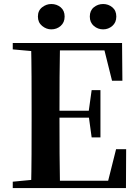

<svg xmlns="http://www.w3.org/2000/svg" viewBox="-20 -960 706 980"><path d="M241.7 -810.1Q216.4 -810.1 195 -827.7Q173.5 -845.3 173.5 -875.5Q173.5 -906 195 -922.8Q216.4 -939.5 241.7 -939.5Q269.5 -939.5 289.7 -922.8Q309.9 -906 309.9 -875.5Q309.9 -845.3 289.7 -827.7Q269.5 -810.1 241.7 -810.1ZM506.5 -810.1Q479.5 -810.1 458.9 -827.7Q438.4 -845.3 438.4 -875.5Q438.4 -906 458.9 -922.8Q479.5 -939.5 506.5 -939.5Q533 -939.5 553.4 -922.8Q573.7 -906 573.7 -875.5Q573.7 -845.3 553.4 -827.7Q533 -810.1 506.5 -810.1ZM45.1 0V-32.6L198.2 -47.3H212.6V0ZM138.6 0Q140.6 -85.2 141 -171.8Q141.4 -258.5 141.4 -346.1V-393.6Q141.4 -481.3 141 -567.7Q140.6 -654.1 138.6 -740.5H286.3Q284.6 -655.6 284.1 -567.7Q283.6 -479.8 283.6 -387.2V-359.2Q283.6 -263 284.1 -174.8Q284.6 -86.6 286.3 0ZM212.6 0V-37.4H595.3L523.6 -3.7L572.5 -198.6H623.9L622.9 0ZM212.6 -359.5V-394.7H458.6V-359.5ZM447.8 -258.7 432.6 -369.7V-390.7L447.8 -500.1H492.7V-258.7ZM45.1 -707.9V-740.5H212.6V-694.2H198.2ZM551.8 -548 504.4 -738.1 574.9 -702.9H212.6V-740.5H603L604.7 -548Z"/></svg>

Font: Noto Serif HK
Style: Regular
Weight: 200
Designer: Ryoko NISHIZUKA 西塚涼子 (kana & ideographs); Frank Grießhammer (Latin, Greek & Cyrillic); Wenlong ZHANG 张文龙 (bopomofo); San
Foundry: Adobe
Version: Version 2.001;hotconv 1.1.0;makeotfexe 2.6.0